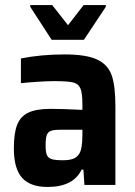

<svg xmlns="http://www.w3.org/2000/svg" viewBox="-20 -734 536 762"><path d="M35 -145Q35 -205 48 -238.5Q61 -272 92.5 -287Q124 -302 181 -302Q225 -302 307 -298V-320Q307 -365 299 -383.5Q291 -402 269.5 -407Q248 -412 195 -412Q168 -412 130 -409.5Q92 -407 63 -404V-502Q143 -518 236 -518Q323 -518 366 -497.5Q409 -477 423.5 -434.5Q438 -392 438 -312V0H315L311 -61H304Q271 8 169 8Q100 8 67.5 -28.5Q35 -65 35 -145ZM294 -123Q307 -142 307 -198V-219H218Q193 -219 181.5 -214.5Q170 -210 165.5 -197.5Q161 -185 161 -157Q161 -131 166 -119Q171 -107 185 -102.5Q199 -98 229 -98Q254 -98 269.5 -103.5Q285 -109 294 -123ZM185 -576 100 -707V-714H187L250 -634L312 -714H400V-707L313 -576Z"/></svg>

Font: Saira Semi Condensed SemiBold
Style: Regular
Weight: 600
Width: 4
Designer: Hector Gatti with collaboration of the Omnibus-Type team
Foundry: Omnibus-Type
Version: Version 1.001; ttfautohint (v1.8)